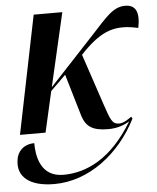

<svg xmlns="http://www.w3.org/2000/svg" viewBox="-55 -586 711 868"><g transform="rotate(-5 300.0 -152.5)"><path d="M21 0H137L179 -185L248 -253L305 -60C321 -12 350 9 421 9C464 9 496 -4 518 -18C421 144 306 197 201 197C96 197 82 99 82 43C33 43 4 75 0 113C-11 186 42 235 157 235C313 235 456 126 534 -29L529 -38C512 -26 492 -12 473 -12C440 -12 434 -33 410 -103L332 -336L347 -352C433 -438 493 -458 596 -435C610 -505 594 -540 545 -540C489 -540 455 -494 385 -419L183 -202L260 -536H130Z"/></g></svg>

Font: Noto Serif Display SemiCondensed SemiBold
Style: Italic
Weight: 600
Width: 4
Italic angle: -12°
Designer: Monotype Design Team
Foundry: Monotype Imaging Inc.
Version: Version 2.009